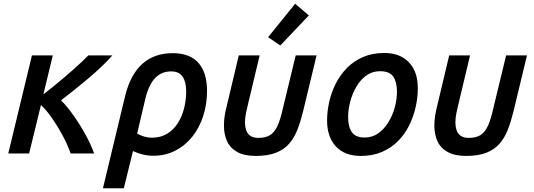

<svg xmlns="http://www.w3.org/2000/svg" viewBox="-20 -817 2840 1022"><path d="M24 0 150 -522H261L211 -315Q249 -344 293 -380.5Q337 -417 379 -454.5Q421 -492 450 -522H578Q554 -494 519.5 -461.5Q485 -429 446.5 -396.5Q408 -364 371.5 -335Q335 -306 305 -283Q337 -251 371 -203Q405 -155 434.5 -101.5Q464 -48 481 0H356Q339 -48 313 -96.5Q287 -145 257.5 -187.5Q228 -230 198 -258L135 0Z M528 185 646 -306Q674 -420 737.5 -477Q801 -534 900 -534Q990 -534 1036 -482.5Q1082 -431 1082 -333Q1082 -263 1062 -200.5Q1042 -138 1004.5 -90.5Q967 -43 914 -15.5Q861 12 796 12Q768 12 740.5 5.5Q713 -1 688 -13L639 185ZM788 -84Q835 -84 869.5 -105Q904 -126 926.5 -161.5Q949 -197 960 -241Q971 -285 971 -331Q971 -381 952 -409Q933 -437 891 -437Q841 -437 807 -403Q773 -369 754 -293L710 -106Q727 -96 747.5 -90Q768 -84 788 -84Z M1341 13Q1281 13 1243.5 -7.5Q1206 -28 1189 -64.5Q1172 -101 1172 -149Q1172 -172 1175.5 -197Q1179 -222 1186 -249L1251 -522H1362L1300 -262Q1295 -242 1289.5 -216Q1284 -190 1284 -164Q1284 -144 1290 -125Q1296 -106 1312 -94.5Q1328 -83 1355 -83Q1395 -83 1418.5 -98.5Q1442 -114 1457.5 -148Q1473 -182 1485 -237L1554 -522H1665L1593 -223Q1580 -170 1563 -126.5Q1546 -83 1519 -52Q1492 -21 1449 -4Q1406 13 1341 13ZM1472 -575 1407 -619 1551 -797 1624 -735Z M1901 13Q1814 13 1767.5 -38Q1721 -89 1721 -175Q1721 -224 1732.5 -275Q1744 -326 1767.5 -372.5Q1791 -419 1827 -455.5Q1863 -492 1912.5 -513.5Q1962 -535 2026 -535Q2108 -535 2156 -486Q2204 -437 2204 -347Q2204 -298 2192.5 -247Q2181 -196 2158 -149.5Q2135 -103 2099 -66.5Q2063 -30 2013.5 -8.5Q1964 13 1901 13ZM1921 -85Q1962 -85 1993.5 -107.5Q2025 -130 2047.5 -166.5Q2070 -203 2081.5 -246Q2093 -289 2093 -329Q2093 -380 2073.5 -409Q2054 -438 2003 -438Q1962 -438 1930.5 -415.5Q1899 -393 1877.5 -356.5Q1856 -320 1844.5 -277Q1833 -234 1833 -194Q1833 -143 1852.5 -114Q1872 -85 1921 -85Z M2461 13Q2401 13 2363.5 -7.5Q2326 -28 2309 -64.5Q2292 -101 2292 -149Q2292 -172 2295.5 -197Q2299 -222 2306 -249L2371 -522H2482L2420 -262Q2415 -242 2409.5 -216Q2404 -190 2404 -164Q2404 -144 2410 -125Q2416 -106 2432 -94.5Q2448 -83 2475 -83Q2515 -83 2538.5 -98.5Q2562 -114 2577.5 -148Q2593 -182 2605 -237L2674 -522H2785L2713 -223Q2700 -170 2683 -126.5Q2666 -83 2639 -52Q2612 -21 2569 -4Q2526 13 2461 13Z"/></svg>

Font: Ubuntu Sans Mono Medium
Style: Italic
Weight: 500
Italic angle: -13.5°
Monospace: yes
Designer: Dalton Maag Ltd
Foundry: Dalton Maag Ltd
Version: Version 1.006